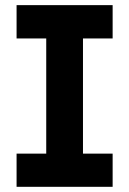

<svg xmlns="http://www.w3.org/2000/svg" viewBox="-20 -720 498 740"><path d="M43.9 0V-127.9H158.2V-571.8H43.9V-700.2H414.1V-571.8H299.8V-127.9H414.1V0Z"/></svg>

Font: SUSE
Style: Bold
Weight: 700
Designer: Rene Bieder
Foundry: SUSE
Version: Version 1.000